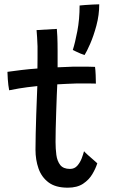

<svg xmlns="http://www.w3.org/2000/svg" viewBox="-20 -850 522 890"><path d="M431 -93Q423.5 -69 408 -42.8Q392.5 -16.5 365 1.8Q337.5 20 294 20Q237.5 20 205 -4.5Q172.5 -29 158.5 -69Q144.5 -109 144.5 -156Q144.5 -187 145.5 -230.5Q146.5 -274 148 -319Q149.5 -364 151 -399.8Q152.5 -435.5 153 -451Q104 -446 68.2 -440Q32.5 -434 22.5 -431.5Q18 -455 16.2 -482.2Q14.5 -509.5 14.5 -517Q42.5 -521 79.8 -525.5Q117 -530 153.5 -532.5Q154 -552 154 -580.8Q154 -609.5 154 -635Q153.5 -656.5 152 -676.8Q150.5 -697 149.5 -710.5L243.5 -716Q244.5 -708.5 245.8 -680.2Q247 -652 247 -612Q247 -596.5 247 -575.2Q247 -554 247 -538Q262 -538.5 284 -539.5Q306 -540.5 319.5 -541Q354.5 -541.5 384.8 -541Q415 -540.5 420.5 -540Q422.5 -526 423.5 -502.2Q424.5 -478.5 424.5 -462.5Q419 -463 390 -463.2Q361 -463.5 332.5 -463Q312 -462.5 287.2 -461.2Q262.5 -460 245.5 -459Q244.5 -442.5 243.2 -407.8Q242 -373 240.5 -331.2Q239 -289.5 238.2 -251.8Q237.5 -214 237.5 -192Q237.5 -161 241.2 -132.2Q245 -103.5 259.2 -85.2Q273.5 -67 304.5 -67Q325.5 -67 338.5 -82Q351.5 -97 358.8 -116.2Q366 -135.5 369.5 -149Q375 -142.5 388.5 -130.5Q402 -118.5 414.8 -107.5Q427.5 -96.5 431 -93ZM440 -830Q440 -780.5 427 -732Q414 -683.5 397.8 -646.5Q381.5 -609.5 372 -595Q366 -596.5 354.5 -601.2Q343 -606 332.2 -611.2Q321.5 -616.5 317.5 -618.5Q328 -651 338.5 -705.8Q349 -760.5 349 -824.5Q357 -825.5 374.8 -826.8Q392.5 -828 411 -829Q429.5 -830 440 -830Z"/></svg>

Font: Grandstander
Style: Regular
Weight: 400
Designer: Tyler Finck
Foundry: Etcetera Type Co
Version: Version 1.200; ttfautohint (v1.8.3)